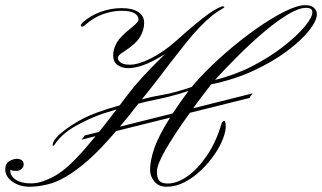

<svg xmlns="http://www.w3.org/2000/svg" viewBox="-20 -708 1223 729"><path d="M92.8 1Q54.2 1 27.1 -18.3Q0 -37.6 0 -64.5Q0 -86.9 15.1 -95.9Q30.3 -105 45.4 -105Q53.7 -105 61.8 -100.1Q69.8 -95.2 69.8 -83Q69.8 -73.7 61.5 -66.4Q53.2 -59.1 42 -59.1Q35.6 -59.1 29.8 -59.8Q23.9 -60.5 19 -63.5V-60.5Q19 -39.6 40 -25.6Q61 -11.7 96.7 -11.7Q117.2 -11.7 136.2 -17.6Q155.3 -23.4 175.3 -33.2Q194.8 -42.5 217.8 -59.8Q240.7 -77.1 270.8 -108.4Q300.8 -139.6 342.8 -190.9L289.6 -177.7Q293.5 -183.6 296.4 -185.8Q299.3 -188 300.8 -193.4L356 -207Q386.2 -244.6 422.4 -292.5Q392.6 -283.7 370.1 -276.4Q316.9 -257.8 265.6 -228.8Q214.4 -199.7 187.5 -159.2Q185.5 -154.8 182.1 -154.8Q178.7 -154.8 179.7 -158.7Q180.2 -160.2 180.4 -161.9Q180.7 -163.6 182.6 -168.5Q190.9 -185.1 210.7 -201.9Q230.5 -218.8 254.4 -233.9Q278.3 -249 297.4 -258.8Q319.3 -270 352.5 -282.2Q385.7 -294.4 434.6 -308.1Q474.6 -362.8 505.6 -397.9Q536.6 -433.1 561.3 -457.5Q585.9 -481.9 606 -502.4Q557.1 -472.2 524.2 -460.7Q491.2 -449.2 467.3 -449.2Q442.4 -449.2 426 -461.4Q409.7 -473.6 409.7 -497.6Q409.7 -522 423.3 -545.9Q437 -569.8 477.1 -601.1Q495.6 -616.2 500.7 -622.6Q505.9 -628.9 505.9 -633.8Q505.9 -648.4 490.5 -657.7Q475.1 -667 441.9 -667Q405.8 -667 369.4 -653.6Q333 -640.1 304.2 -613.8Q296.9 -606.9 292 -606.9Q286.6 -606.9 286.6 -611.8Q286.6 -614.3 289.3 -617.2Q292 -620.1 295.4 -624Q322.8 -648.4 361.8 -662.8Q400.9 -677.2 441.9 -677.2Q482.4 -677.2 504.9 -662.4Q527.3 -647.5 527.3 -621.6Q527.3 -594.2 512 -568.1Q496.6 -542 452.1 -513.2Q436.5 -503.4 432.1 -498.3Q427.7 -493.2 427.7 -486.3Q427.7 -479.5 437.7 -470.9Q447.8 -462.4 473.6 -462.4Q504.4 -462.4 551 -485.4Q597.7 -508.3 644 -548.8Q689 -588.9 718.8 -613.8Q748.5 -638.7 769.3 -653.6Q790 -668.5 807.6 -677.2Q814.5 -680.2 818.8 -682.1Q823.2 -684.1 825.2 -684.1Q832 -684.1 832 -680.7Q832 -679.7 821.8 -673.3Q817.9 -671.4 810.5 -666.7Q803.2 -662.1 786.1 -649.4Q737.3 -609.4 683.1 -541.3Q628.9 -473.1 572.8 -398.9Q559.1 -380.9 545.4 -364Q531.7 -347.2 519 -331.1Q558.1 -341.3 601.1 -348.6Q644 -356 708 -377.9Q713.9 -385.3 720.2 -392.6Q726.6 -399.9 733.4 -407.2Q779.3 -457.5 836.7 -507.3Q894 -557.1 952.1 -598.1Q1010.3 -639.2 1059.8 -663.8Q1109.4 -688.5 1139.2 -688.5Q1160.6 -688.5 1171.9 -678.5Q1183.1 -668.5 1183.1 -653.8Q1183.1 -629.4 1153.6 -592Q1124 -554.7 1070.3 -514.4Q1016.6 -474.1 943.1 -439.9Q869.6 -405.8 781.7 -387.7Q744.1 -339.4 713.4 -296.9L939 -353.5Q937 -348.6 933.3 -345.9Q929.7 -343.3 928.7 -336.4L701.2 -279.8Q642.6 -198.7 609.1 -140.6Q575.7 -82.5 575.7 -56.2Q575.7 -32.2 585 -21.7Q594.2 -11.2 616.7 -11.2Q652.8 -11.2 692.1 -39.1Q731.4 -66.9 765.6 -117.2Q799.8 -167.5 819.8 -234.4Q823.7 -249 831.5 -249Q835.4 -249 836.9 -234.9Q838.9 -213.9 827.6 -183.6Q816.4 -153.3 794.4 -121.3Q772.5 -89.4 743.4 -61.5Q714.4 -33.7 680.9 -16.4Q647.5 1 612.8 1Q582 1 565.9 -19.3Q549.8 -39.6 549.8 -62Q549.8 -97.2 565.4 -143.8Q581.1 -190.4 625.5 -261.2L420.9 -210.4Q362.3 -141.6 315.4 -100.1Q268.6 -58.6 225.1 -34.2Q192.4 -15.1 157.5 -7.1Q122.6 1 92.8 1ZM796.4 -404.8Q870.6 -422.4 937 -456.5Q1003.4 -490.7 1055.2 -531Q1106.9 -571.3 1136.5 -606.7Q1166 -642.1 1166 -661.6Q1166 -678.2 1142.6 -678.2Q1114.3 -678.2 1072.3 -652.8Q1030.3 -627.4 981.9 -586.4Q933.6 -545.4 885.5 -497.6Q837.4 -449.7 796.4 -404.8ZM505.4 -314.5Q467.8 -265.6 435.1 -227.1L635.7 -277.3Q661.6 -316.9 695.8 -362.8Q655.3 -349.6 624.3 -341.8Q593.3 -334 565.2 -328.4Q537.1 -322.8 505.4 -314.5Z"/></svg>

Font: Pinyon Script
Style: Regular
Weight: 400
Designer: Nicole Fally, Eben Sorkin
Foundry: Sorkin Type Co.
Version: Version 1.008; ttfautohint (v1.8.4.7-5d5b)